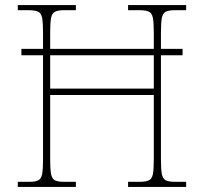

<svg xmlns="http://www.w3.org/2000/svg" viewBox="-20 -734 801 754"><path d="M50 0V-20H96Q119 -20 130.5 -26Q142 -32 145.5 -51Q149 -70 149 -108V-517H64V-542H149V-605Q149 -644 145.5 -663Q142 -682 130 -688Q118 -694 90 -694H50V-714H278V-694H232Q208 -694 196 -688Q184 -682 180.5 -663Q177 -644 177 -605V-542H584V-605Q584 -644 580.5 -663Q577 -682 565 -688Q553 -694 527 -694H483V-714H711V-694H667Q643 -694 631 -688Q619 -682 615.5 -663Q612 -644 612 -605V-542H697V-517H612V-108Q612 -70 615.5 -51Q619 -32 631 -26Q643 -20 667 -20H711V0H483V-20H529Q553 -20 565 -26Q577 -32 580.5 -51Q584 -70 584 -108V-361H177V-108Q177 -70 180.5 -51Q184 -32 195.5 -26Q207 -20 231 -20H278V0ZM177 -386H584V-517H177Z"/></svg>

Font: Noto Serif Kannada Thin
Style: Regular
Weight: 250
Version: Version 2.003